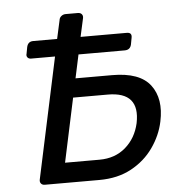

<svg xmlns="http://www.w3.org/2000/svg" viewBox="-51 -750 773 799"><g transform="rotate(-5 335.5 -350.0)"><path d="M104 0Q94 0 88.5 -6.5Q83 -13 85 -23L193 -528H93Q83 -528 78 -534.5Q73 -541 76 -550L81 -577Q86 -600 108 -600H208L225 -677Q226 -687 234 -693.5Q242 -700 252 -700H303Q314 -700 319.5 -693.5Q325 -687 323 -677L306 -600H499Q522 -600 517 -577L512 -550Q507 -528 484 -528H291L270 -430H423Q538 -430 582 -372Q626 -314 606 -220Q594 -163 558.5 -112.5Q523 -62 466 -31Q409 0 332 0ZM196 -84H340Q405 -84 449 -122Q493 -160 507 -222Q533 -351 398 -351H253Z"/></g></svg>

Font: Lubike
Style: Italic
Weight: 400
Italic angle: -12°
Foundry: Honoka55
Version: Version 1.000;July 22, 2022;FontCreator 14.0.0.2862 64-bit